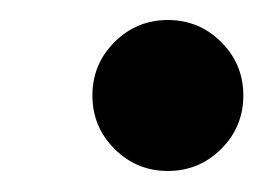

<svg xmlns="http://www.w3.org/2000/svg" viewBox="-20 -500 257 187"><path d="M70 -407Q70 -437.5 91.5 -459Q113 -480.5 143.5 -480.5Q174 -480.5 195.5 -459Q217 -437.5 217 -407Q217 -376.5 195.5 -355Q174 -333.5 143.5 -333.5Q113 -333.5 91.5 -355Q70 -376.5 70 -407Z"/></svg>

Font: Besley* Narrow Medium
Style: Regular
Weight: 500
Width: 4
Designer: Owen Earl
Foundry: indestructible type*
Version: Version 3.000; ttfautohint (v1.8.3)